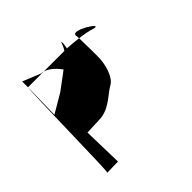

<svg xmlns="http://www.w3.org/2000/svg" viewBox="-103 -612 534 534"><g transform="rotate(-45 164.0 -345.5)"><path d="M35 -172 78 -173 75 -290 123 -292C163 -292 191 -326 213 -338C234 -349 245 -390 245 -418C245 -421 245 -469 244 -492C229 -494 215 -495 200 -496C203 -511 204 -520 201 -519C198 -510 195 -503 190 -496H169H109C124 -492 140 -478 152 -461C133 -447 116 -434 101 -423L45 -390L47 -495C43 -476 39 -172 35 -172ZM243 -504C243 -502 244 -498 244 -492C261 -490 278 -487 293 -482C323 -476 243 -527 243 -504ZM47 -496H109C106 -497 104 -497 101 -497L47 -519Z"/></g></svg>

Font: Arrow
Style: Regular
Weight: 400
Version: Version 0.23